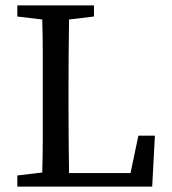

<svg xmlns="http://www.w3.org/2000/svg" viewBox="-20 -689 636 709"><path d="M44 -628V-669H327V-628L235 -617Q234 -553 233.5 -488.5Q233 -424 233 -359V-290Q233 -237 233.5 -175.5Q234 -114 235 -50H462L491 -188H552L542 0H44V-41L136 -52Q138 -117 138 -181Q138 -245 138 -309V-359Q138 -424 138 -489Q138 -554 136 -617Z"/></svg>

Font: Source Serif Pro
Style: Regular
Weight: 400
Designer: Frank Grießhammer
Foundry: Adobe Systems Incorporated
Version: Version 3.001;hotconv 1.0.111;makeotfexe 2.5.65597